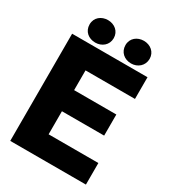

<svg xmlns="http://www.w3.org/2000/svg" viewBox="-210 -993 989 1103"><g transform="rotate(30 285.0 -441.0)"><path d="M36 0H538V-143H208V-296H488V-436H208V-567H536V-711H36ZM96 -808C96 -761 132 -733 176 -733C219 -733 256 -762 256 -808C256 -853 220 -882 176 -882C133 -882 96 -854 96 -808ZM334 -808C334 -762 369 -732 414 -732C458 -732 494 -763 494 -808C494 -853 458 -882 414 -882C371 -882 334 -854 334 -808Z"/></g></svg>

Font: Asimov Pro
Style: Ult
Weight: 900
Designer: Google
Version: Version 2.000980; 2014